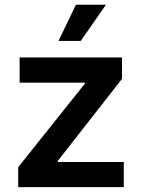

<svg xmlns="http://www.w3.org/2000/svg" viewBox="-20 -773 586 793"><path d="M55.2 0V-82.5L331.1 -428.2V-431.6H61V-535.6H483.9V-447.3L218.3 -107.9V-104H491.2V0ZM221.7 -604 293.5 -753.4H417.5L313.5 -604Z"/></svg>

Font: Inter 20pt SemiBold
Style: Regular
Weight: 600
Version: Version 4.001;git-66647c0bb